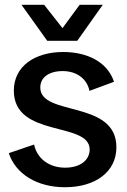

<svg xmlns="http://www.w3.org/2000/svg" viewBox="-20 -771 534 805"><path d="M252 14C382 14 468 -52 468 -153C469 -353 150 -282 149 -403C148 -446 185 -473 243 -473C301 -473 345 -441 355 -390L458 -428C431 -511 346 -553 245 -553C127 -553 38 -494 38 -391C38 -192 354 -263 356 -145C356 -99 316 -68 253 -68C185 -68 135 -107 123 -165L17 -129C45 -42 135 14 252 14ZM178 -600H304L411 -751H314L242 -653L165 -751H70Z"/></svg>

Font: Ronzino Medium
Style: Regular
Weight: 500
Designer: Nunzio Mazzaferro
Foundry: Collletttivo
Version: Version 1.000;Glyphs 3.3 (3337)